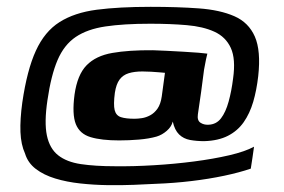

<svg xmlns="http://www.w3.org/2000/svg" viewBox="-20 -494 841 568"><path d="M424.7 -423.8Q346 -423.8 292.3 -415.8Q238.6 -407.9 204.1 -384.7Q169.6 -361.4 150.3 -316.3Q131 -271.2 120.3 -197.2Q110.6 -131.9 118.7 -93.3Q126.8 -54.6 152 -34.7Q177.1 -14.8 219.3 -8.5Q261.5 -2.2 320.5 -2.2Q374.9 -1.5 435.3 -5.2Q495.8 -8.8 553.7 -16.3Q611.5 -23.8 658.3 -34.7Q705 -45.6 731.5 -60Q729.1 -43.4 726.9 -27.6Q724.6 -11.7 721.9 4.9Q688.5 16.3 643.3 25.9Q598 35.5 546.5 41.6Q495 47.8 440.8 49.8Q413.2 51.2 376 52.8Q338.8 54.3 298 53.7Q257.3 53.1 217.3 48.7Q177.4 44.4 143.5 34.1Q109.6 23.8 86 5.8Q62.4 -12.2 54.1 -39.7Q42 -66 40.5 -103.4Q39.1 -140.8 46 -191Q60 -287.1 86.1 -343.9Q112.1 -400.8 156.1 -428.6Q200 -456.5 266 -465.2Q332 -473.8 425.6 -473.8Q505.6 -473.8 568.3 -469.2Q630.9 -464.6 673.2 -446.1Q715.5 -427.6 733.9 -385.8Q752.2 -343.9 743.9 -268.7Q739.2 -227.5 729.1 -192.8Q718.9 -158.2 700.9 -132.5Q682.9 -106.9 654.4 -92.3Q625.9 -77.7 584.1 -76.4Q561.9 -76.4 542.4 -79.9Q522.8 -83.5 509.7 -96.4Q496.6 -109.3 491.1 -134.4Q487.3 -119.1 473.4 -107Q459.5 -94.9 443.3 -90Q420.9 -83.6 391.3 -81.1Q361.8 -78.6 332.6 -78.6Q280.1 -78.6 248 -88.3Q215.9 -97.9 204.3 -126.8Q192.8 -155.7 200.5 -214.2Q208.8 -272.8 236.1 -300.8Q263.4 -328.9 312.3 -337.4Q361.1 -346 432.2 -345.4Q448.8 -345.1 473.1 -343.7Q497.4 -342.4 522.7 -341Q548.1 -339.7 567.4 -338Q586.7 -336.3 593.4 -335.3Q592.4 -331.9 589.5 -318.6Q586.7 -305.2 583.7 -288.2Q579.7 -255.3 575 -222Q570.4 -188.8 565.4 -155.8Q562.8 -137.7 573 -131Q583.2 -124.3 596.4 -125Q619.8 -125.7 633.8 -144Q647.8 -162.3 656.3 -193.3Q664.9 -224.3 669.5 -261.4Q677.8 -319.5 662.8 -352.2Q647.8 -384.9 614.2 -400.2Q580.7 -415.5 532.4 -419.6Q484 -423.8 424.7 -423.8ZM468 -278.6Q463.3 -279 452 -280Q440.6 -281 427.3 -281.8Q414.1 -282.6 401.4 -282.6Q377.6 -282.6 360.7 -277.4Q343.8 -272.2 333.7 -258.6Q323.7 -245 319.8 -219.6Q315.2 -184.6 319.2 -168.3Q323.3 -152.1 337.8 -147.4Q352.3 -142.7 377.8 -142.7Q387.6 -142.7 399.8 -144.5Q411.9 -146.3 424.3 -152.9Q436.7 -159.5 446 -172.7Q455.2 -185.9 458.5 -208.5Z"/></svg>

Font: Genos Thin
Style: Italic
Weight: 100
Italic angle: -8°
Designer: Robert E. Leuschke
Foundry: Robert E. Leuschke
Version: Version 1.010